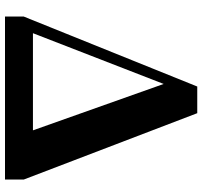

<svg xmlns="http://www.w3.org/2000/svg" viewBox="-40 -750 790 749"><g transform="rotate(90 354.5 -375.0)"><path d="M488 -109 307 -619 109 -109ZM680 -73V0H44V-73L317 -750H421Z"/></g></svg>

Font: Source Han Serif CN Heavy
Style: Regular
Weight: 900
Designer: Ryoko NISHIZUKA  (kana & ideographs); Frank Grießhammer (Latin, Greek & Cyrillic); Wenlong ZHANG  (bopomofo); Sandoll Co
Foundry: Adobe Systems Incorporated
Version: Version 1.000;PS 1;hotconv 16.6.53;makeotf.lib2.5.65590